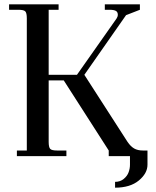

<svg xmlns="http://www.w3.org/2000/svg" viewBox="-20 -722 721 888"><path d="M22 -676.8V-702.1H251V-676.8H205.1V-376H335.9L519 -636.2Q524.9 -645 524.9 -653.8Q524.9 -666.5 515.9 -671.6Q506.8 -676.8 486.8 -676.8H464.8V-702.1H627V-676.8L563 -651.9L370.1 -376L569.8 -65.9Q584 -44.9 600.3 -35.4Q616.7 -25.9 641.1 -25.9H662.1V40Q662.1 79.6 622.1 112.8Q582 146 512.2 146V119.1Q535.6 119.1 552 105.7Q568.4 92.3 574.7 75Q581.1 57.6 581.1 40V0H482.9V-25.9L274.9 -350.1H205.1V-65.9Q205.1 -41 212.2 -33.4Q219.2 -25.9 244.1 -25.9H287.1V0H58.1V-25.9H104V-637.2Q104 -662.1 96.9 -669.4Q89.8 -676.8 64.9 -676.8Z"/></svg>

Font: Dihjauti S
Style: Bold
Weight: 700
Designer: T. Christopher White
Version: Version 3.0.0